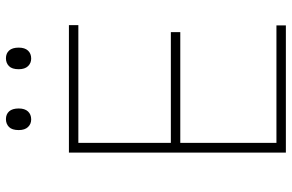

<svg xmlns="http://www.w3.org/2000/svg" viewBox="-184 -776 960 631"><g transform="rotate(-90 295.5 -460.0)"><path d="M110 0Q110 -61 110 -117Q110 -173 110 -238V-475Q110 -540.5 110 -596.5Q110 -652.5 110 -713H529V-682Q476 -682 415.2 -682Q354.5 -682 272 -682H126L142 -710Q142 -649.5 142 -593.5Q142 -537.5 142 -472V-242Q142 -177 142 -121Q142 -65 142 -4L126 -31H276Q346 -31 408.2 -31Q470.5 -31 528 -31V0ZM136 -347V-378H281Q353 -378 405.2 -378Q457.5 -378 506 -378V-347Q454.5 -347 402.5 -347Q350.5 -347 280 -347ZM419 -837Q404 -837 394 -847.5Q384 -858 384 -878Q384 -900 394.2 -910Q404.5 -920 420 -920Q436 -920 445.5 -909.5Q455 -899 455 -878Q455 -858 445.2 -847.5Q435.5 -837 419 -837ZM219 -837Q204 -837 194 -847.5Q184 -858 184 -878Q184 -900 194.2 -910Q204.5 -920 220 -920Q236 -920 245.5 -909.5Q255 -899 255 -878Q255 -858 245.2 -847.5Q235.5 -837 219 -837Z"/></g></svg>

Font: Commissioner Thin
Style: Regular
Weight: 100
Designer: Kostas Bartsokas
Foundry: Kostas Bartsokas
Version: Version 1.001;gftools[0.9.23]